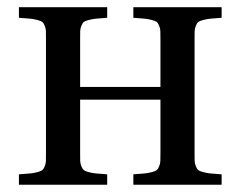

<svg xmlns="http://www.w3.org/2000/svg" viewBox="-20 -510 664 530"><path d="M32.2 0V-28.8Q52.7 -30.3 63 -31.2Q73.2 -32.2 83.3 -34.9Q93.3 -37.6 96.7 -40.3Q100.1 -43 103.3 -50.5Q106.4 -58.1 106.7 -65.2Q106.9 -72.3 106.9 -86.9V-402.8Q106.9 -417.5 106.7 -424.6Q106.4 -431.6 103.3 -439.2Q100.1 -446.8 96.7 -449.5Q93.3 -452.1 83.3 -454.8Q73.2 -457.5 63 -458.5Q52.7 -459.5 32.2 -460.9V-490.2H275.9V-460.9Q255.4 -459.5 245.1 -458.5Q234.9 -457.5 224.9 -454.8Q214.8 -452.1 211.4 -449.5Q208 -446.8 204.8 -439.2Q201.7 -431.6 201.4 -424.6Q201.2 -417.5 201.2 -402.8V-270H422.9V-402.8Q422.9 -417.5 422.6 -424.6Q422.4 -431.6 419.2 -439.2Q416 -446.8 412.6 -449.5Q409.2 -452.1 399.2 -454.8Q389.2 -457.5 378.9 -458.5Q368.7 -459.5 348.1 -460.9V-490.2H591.8V-460.9Q571.3 -459.5 561 -458.5Q550.8 -457.5 540.8 -454.8Q530.8 -452.1 527.3 -449.5Q523.9 -446.8 520.8 -439.2Q517.6 -431.6 517.3 -424.6Q517.1 -417.5 517.1 -402.8V-86.9Q517.1 -72.3 517.3 -65.2Q517.6 -58.1 520.8 -50.5Q523.9 -43 527.3 -40.3Q530.8 -37.6 540.8 -34.9Q550.8 -32.2 561 -31.2Q571.3 -30.3 591.8 -28.8V0H348.1V-28.8Q368.7 -30.3 378.9 -31.2Q389.2 -32.2 399.2 -34.9Q409.2 -37.6 412.6 -40.3Q416 -43 419.2 -50.5Q422.4 -58.1 422.6 -65.2Q422.9 -72.3 422.9 -86.9V-234.9H201.2V-86.9Q201.2 -72.3 201.4 -65.2Q201.7 -58.1 204.8 -50.5Q208 -43 211.4 -40.3Q214.8 -37.6 224.9 -34.9Q234.9 -32.2 245.1 -31.2Q255.4 -30.3 275.9 -28.8V0Z"/></svg>

Font: Heuristica
Style: Regular
Weight: 400
Version: Version 1.0.2